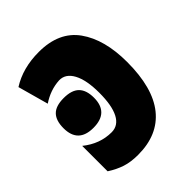

<svg xmlns="http://www.w3.org/2000/svg" viewBox="-167 -661 769 769"><g transform="rotate(-45 217.0 -276.5)"><path d="M402 -284Q402 -138 342.5 -64Q283 10 170 10Q129 10 98.5 0Q68 -10 37 -30V-174Q93 -129 159 -129Q197 -129 216.5 -166.5Q236 -204 236 -276Q236 -348 215 -387Q194 -426 157 -425Q105 -422 59 -391L23 -521Q89 -563 180 -563Q294 -563 348 -487.5Q402 -412 402 -284ZM207 -277Q207 -193 120 -193Q34 -193 34 -277Q34 -320 54.5 -341Q75 -362 120 -362Q165 -362 186 -341Q207 -320 207 -277Z"/></g></svg>

Font: Noto Sans UI CondBlack
Style: Regular
Weight: 900
Width: 3
Designer: Monotype Design Team
Foundry: Monotype Imaging Inc.
Version: Version 1.001